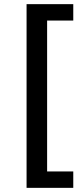

<svg xmlns="http://www.w3.org/2000/svg" viewBox="-20 -725 388 925"><path d="M108 180V-705H333V-626H207V101H333V180Z"/></svg>

Font: Nunito Sans 7pt Medium
Style: Regular
Weight: 500
Designer: Vernon Adams
Foundry: Vernon Adams
Version: Version 3.101;gftools[0.9.27]